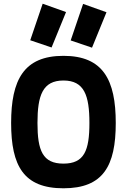

<svg xmlns="http://www.w3.org/2000/svg" viewBox="-20 -1003 684 1035"><path d="M322 -121C210 -121 182 -191 182 -340C182 -489 210 -569 322 -569C434 -569 462 -489 462 -340C462 -191 434 -121 322 -121ZM322 12C536 12 604 -108 604 -340C604 -572 536 -702 322 -702C108 -702 40 -572 40 -340C40 -108 108 12 322 12ZM361 -785 476 -746 554 -937 428 -982ZM143 -786 258 -747 336 -938 210 -983Z"/></svg>

Font: TitilliumText22L
Style: 999 wt
Weight: 900
Designer: Campivisivi
Foundry: Campivisivi
Version: 1.000